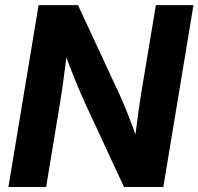

<svg xmlns="http://www.w3.org/2000/svg" viewBox="-20 -748 794 768"><path d="M13.7 0 134.3 -727.5H292L464.4 -356.4Q473.1 -336.9 485.1 -307.4Q497.1 -277.8 510 -242.9Q522.9 -208 534.2 -172.9L513.7 -142.6Q517.6 -177.7 523.2 -221.4Q528.8 -265.1 534.4 -305.4Q540 -345.7 543.9 -370.1L603.5 -727.5H753.9L633.3 0H476.1L319.8 -336.4Q308.6 -360.8 294.2 -394.8Q279.8 -428.7 262.9 -472.2Q246.1 -515.6 227.1 -566.4L252.4 -579.6Q246.6 -525.9 240.5 -478.5Q234.4 -431.2 229.2 -394.8Q224.1 -358.4 220.2 -336.9L164.6 0Z"/></svg>

Font: Inter 28pt
Style: Bold Italic
Weight: 700
Italic angle: -9.3988°
Designer: Rasmus Andersson
Foundry: rsms
Version: Version 4.001;git-66647c0bb